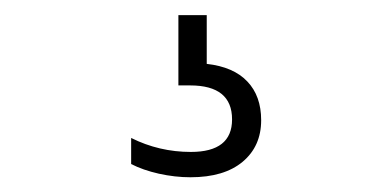

<svg xmlns="http://www.w3.org/2000/svg" viewBox="-20 -30 506 254"><path d="M325.5 129Q325.5 163.5 301 184Q276.5 204.5 232 204.5Q211.5 204.5 190.2 199.8Q169 195 153.5 187V152.5Q190.5 171 232.5 171Q287 171 287 128Q287 83 231.5 83H216V-10H253.5V54.5Q289 58.5 307.2 77.8Q325.5 97 325.5 129Z"/></svg>

Font: Encode Sans Semi Condensed Light
Style: Regular
Weight: 300
Width: 4
Designer: Multiple Designers
Foundry: Impallari Type
Version: Version 2.000